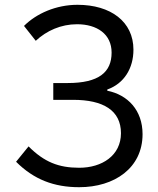

<svg xmlns="http://www.w3.org/2000/svg" viewBox="-20 -767 659 800"><path d="M310 13C457 13 574 -67 574 -208C574 -308 512 -372 427 -389V-394C497 -419 536 -482 536 -560C536 -677 441 -747 303 -747C214 -747 132 -711 80 -659L129 -597C174 -639 234 -666 301 -666C384 -666 445 -625 445 -548C445 -466 392 -421 262 -421H202V-351H285C410 -351 484 -307 484 -212C484 -119 405 -68 310 -68C224 -68 164 -92 99 -157L47 -93C121 -19 205 13 310 13Z"/></svg>

Font: Microsoft YaHei
Style: Regular
Weight: 400
Designer: Ryoko NISHIZUKA 西塚涼子 (kana, bopomofo & ideographs); Paul D. Hunt (Latin, Greek & Cyrillic); Sandoll Communications 산돌커뮤니
Foundry: Adobe
Version: Version 2.001;hotconv 1.0.111;makeotfexe 2.5.65597